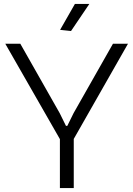

<svg xmlns="http://www.w3.org/2000/svg" viewBox="-20 -964 684 984"><path d="M287 -251 7 -740H84L286 -384L318 -319H325L357 -384L559 -740H636L358 -252V0H287ZM288 -811 364 -944H438L344 -805Z"/></svg>

Font: Encode Sans Wide
Style: Light
Weight: 300
Designer: Pablo Impallari, Andres Torresi
Foundry: Pablo Impallari, Andres Torresi
Version: Version 1.000; ttfautohint (v1.00) -l 8 -r 50 -G 200 -x 14 -